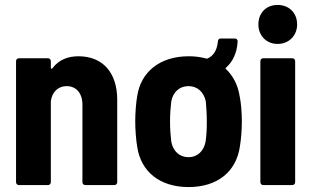

<svg xmlns="http://www.w3.org/2000/svg" viewBox="-20 -750 1263 778"><path d="M298 -522C257 -522 219 -509 193 -474C189 -470 186 -471 186 -475V-502C186 -509 181 -514 174 -514H57C50 -514 45 -509 45 -502V-12C45 -5 50 0 57 0H174C181 0 186 -5 186 -12V-340C191 -377 215 -401 250 -401C289 -401 314 -372 314 -326V-12C314 -5 319 0 326 0H443C450 0 455 -5 455 -12V-346C455 -456 396 -522 298 -522Z M951 -361C944 -405 925 -442 896 -470C893 -472 894 -474 896 -476C922 -499 940 -533 943 -582C943 -590 938 -594 931 -594H875C868 -594 863 -590 863 -582C859 -541 841 -522 821 -513C819 -512 817 -512 815 -513C793 -519 770 -522 745 -522C628 -522 551 -459 536 -361C531 -333 528 -291 528 -258C528 -226 531 -184 536 -155C551 -54 628 8 744 8C861 8 937 -54 952 -156C957 -185 960 -226 960 -258C960 -291 957 -333 951 -361ZM813 -176C806 -138 780 -113 744 -113C707 -113 681 -138 674 -176C671 -200 669 -229 669 -258C669 -287 671 -315 674 -339C681 -377 707 -401 744 -401C780 -401 806 -377 814 -339C816 -315 818 -287 818 -258C818 -230 817 -201 813 -176Z M1105 -572C1151 -572 1184 -606 1184 -651C1184 -698 1151 -730 1105 -730C1059 -730 1027 -698 1027 -651C1027 -606 1059 -572 1105 -572ZM1047 0H1164C1171 0 1176 -5 1176 -12V-502C1176 -509 1171 -514 1164 -514H1047C1040 -514 1035 -509 1035 -502V-12C1035 -5 1040 0 1047 0Z"/></svg>

Font: Barlow Semi Condensed
Style: Bold
Weight: 700
Width: 4
Designer: Jeremy Tribby
Foundry: Tribby Type
Version: Version 1.422;hotconv 1.0.109;makeotfexe 2.5.65596